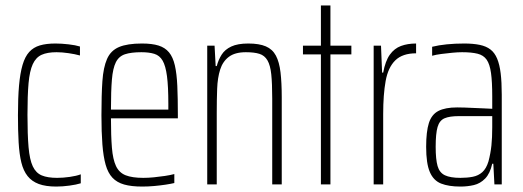

<svg xmlns="http://www.w3.org/2000/svg" viewBox="-20 -678 1922 706"><path d="M187 8Q148 8 122.5 -1.5Q97 -11 81.5 -30.5Q66 -50 58.5 -80.5Q51 -111 48.5 -154.5Q46 -198 46 -254Q46 -318 50 -363.5Q54 -409 63 -439.5Q72 -470 87.5 -487Q103 -504 126.5 -511Q150 -518 184 -518Q206 -518 232 -515Q258 -512 274 -507V-474Q256 -479 232 -482.5Q208 -486 188 -486Q154 -486 133 -476.5Q112 -467 100.5 -442Q89 -417 85 -372Q81 -327 81 -256Q81 -183 85 -137Q89 -91 100.5 -66.5Q112 -42 133.5 -33Q155 -24 190 -24Q212 -24 236.5 -27.5Q261 -31 277 -37V-4Q261 1 235.5 4.5Q210 8 187 8Z M503 8Q463 8 436.5 0.5Q410 -7 393.5 -24.5Q377 -42 368.5 -72Q360 -102 356.5 -147Q353 -192 353 -254Q353 -329 356.5 -379.5Q360 -430 373.5 -461Q387 -492 417.5 -505Q448 -518 502 -518Q539 -518 563 -510.5Q587 -503 601.5 -485.5Q616 -468 623 -437.5Q630 -407 632 -362Q634 -317 634 -256V-243H388Q388 -178 391.5 -135Q395 -92 406.5 -67.5Q418 -43 442 -33.5Q466 -24 507 -24Q525 -24 545.5 -26Q566 -28 586 -31Q606 -34 621 -38V-5Q609 -2 589 1Q569 4 547 6Q525 8 503 8ZM599 -256V-296Q599 -360 594 -398Q589 -436 578 -455Q567 -474 547.5 -480Q528 -486 500 -486Q462 -486 439.5 -478.5Q417 -471 406 -449Q395 -427 391.5 -385.5Q388 -344 388 -275H618Z M742 0V-510H769L773 -435H777Q783 -458 795 -477Q807 -496 830.5 -507Q854 -518 893 -518Q933 -518 957.5 -507.5Q982 -497 994.5 -473.5Q1007 -450 1011.5 -412Q1016 -374 1016 -320V0H981V-315Q981 -371 977.5 -404.5Q974 -438 963.5 -456Q953 -474 934 -480Q915 -486 884 -486Q844 -486 821.5 -469Q799 -452 789.5 -422Q780 -392 778.5 -351.5Q777 -311 777 -264V0Z M1160 0V-478H1094V-510H1160V-658H1195V-510H1272V-478H1195V0Z M1354 0V-510H1381L1385 -411H1389Q1397 -454 1413.5 -477Q1430 -500 1454.5 -509Q1479 -518 1510 -518V-482Q1460 -482 1433.5 -456Q1407 -430 1398 -380Q1389 -330 1389 -259V0Z M1673 8Q1630 8 1602 -3Q1574 -14 1560.5 -45.5Q1547 -77 1547 -138Q1547 -194 1557 -225.5Q1567 -257 1592 -270Q1617 -283 1661 -283Q1672 -283 1688.5 -282.5Q1705 -282 1723.5 -281Q1742 -280 1759 -279.5Q1776 -279 1790 -278V-324Q1790 -377 1785.5 -409.5Q1781 -442 1769.5 -458.5Q1758 -475 1736 -480.5Q1714 -486 1679 -486Q1663 -486 1642.5 -484Q1622 -482 1602.5 -479.5Q1583 -477 1569 -473V-506Q1593 -512 1623 -515Q1653 -518 1687 -518Q1720 -518 1744 -513Q1768 -508 1783.5 -496Q1799 -484 1808 -462.5Q1817 -441 1821 -408.5Q1825 -376 1825 -330V0H1798L1794 -76H1790Q1782 -40 1764 -21.5Q1746 -3 1722.5 2.5Q1699 8 1673 8ZM1673 -24Q1698 -24 1718.5 -28Q1739 -32 1753.5 -45Q1768 -58 1776 -84Q1784 -114 1787 -143Q1790 -172 1790 -210V-251H1667Q1633 -251 1614.5 -243Q1596 -235 1589 -211Q1582 -187 1582 -138Q1582 -92 1589 -67.5Q1596 -43 1616 -33.5Q1636 -24 1673 -24Z"/></svg>

Font: Saira ExtraCondensed Thin
Style: Regular
Weight: 250
Width: 2
Designer: Hector Gatti with collaboration of the Omnibus-Type team
Foundry: Omnibus-Type
Version: Version 1.101